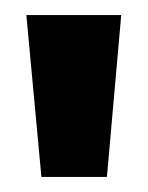

<svg xmlns="http://www.w3.org/2000/svg" viewBox="-20 -750 196 255"><path d="M122 -515H35L15 -730H141Z"/></svg>

Font: Akshar SemiBold
Style: Regular
Weight: 600
Designer: Tall Chai
Foundry: Tall Chai
Version: Version 1.000